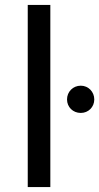

<svg xmlns="http://www.w3.org/2000/svg" viewBox="-20 -762 404 782"><path d="M185 0V-742H93V0ZM309 -302C340 -302 364 -326 364 -357C364 -388 340 -413 309 -413C277 -413 253 -388 253 -357C253 -326 277 -302 309 -302Z"/></svg>

Font: Montserrat-Alt1 Med
Style: Regular
Weight: 500
Designer: Differentunic
Foundry: Differentunic
Version: Version 7.222